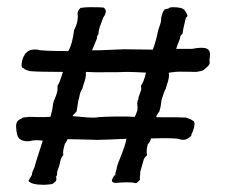

<svg xmlns="http://www.w3.org/2000/svg" viewBox="-20 -510 664 534"><path d="M250 -404 236 -370Q256 -370 277.5 -371Q299 -372 311.5 -372.5Q324 -373 325 -373Q329 -373 360 -372.5Q391 -372 405 -372Q414 -395 420 -426Q421 -430 425 -441Q429 -452 428 -459Q432 -478 438 -484Q449 -486 451 -488Q453 -490 461 -490Q488 -490 494 -481Q500 -472 501 -468.5Q502 -465 500 -463L497 -461Q488 -425 488 -417Q487 -416 483.5 -412Q480 -408 481 -404Q473 -384 470 -374H514Q559 -383 563 -366Q565 -360 563.5 -351Q562 -342 563 -339Q564 -334 561.5 -330Q559 -326 553.5 -321.5Q548 -317 546 -315Q540 -312 526 -310Q522 -310 498.5 -310.5Q475 -311 466 -310L451 -308L449 -306Q451 -304 449.5 -294Q448 -284 444 -274L441 -263Q437 -258 429 -231Q427 -210 423 -200Q415 -189 415 -187V-184Q485 -184 497 -183Q511 -179 515 -175Q523 -173 520.5 -159.5Q518 -146 512 -136Q514 -133 509 -130Q496 -117 479 -123Q466 -127 400 -125Q398 -115 391 -109V-108Q386 -91 389 -79Q388 -77 384.5 -73.5Q381 -70 380 -67Q380 -66 370 -32Q370 -20 369 -19Q369 -18 369 -15Q371 -9 365 -6Q362 -2 359.5 -1Q357 0 354.5 -1Q352 -2 346 -2.5Q340 -3 333 -3Q327 -3 318.5 -2.5Q310 -2 305.5 -1.5Q301 -1 297 -2Q293 -3 291 -7Q293 -18 301 -24Q300 -27 302.5 -34Q305 -41 305 -45Q307 -53 318 -80.5Q329 -108 331 -121Q331 -123 332 -124Q268 -121 251 -121Q245 -121 211.5 -122Q178 -123 168 -123Q166 -118 160 -109V-108Q154 -90 156 -79Q155 -77 152.5 -73.5Q150 -70 149 -67L145 -50L139 -32V-27Q139 -22 136 -19Q138 -9 135 -6Q128 1 124 2Q120 3 103 4Q67 4 59 -7Q68 -23 69 -24Q68 -29 76 -45Q78 -54 87 -81.5Q96 -109 99 -119Q79 -121 70 -119Q54 -115 42 -119.5Q30 -124 28 -135Q25 -146 25 -155Q23 -175 40 -180Q41 -182 43 -182.5Q45 -183 47 -183.5Q49 -184 53 -184Q57 -184 59 -185Q63 -185 85 -184.5Q107 -184 117 -185H120Q122 -190 124 -200Q126 -206 127 -216.5Q128 -227 132 -234Q141 -256 140 -264V-272Q145 -277 155 -310Q91 -310 65 -312Q50 -315 46 -320Q38 -321 40.5 -335.5Q43 -350 49 -358Q49 -361 54 -364Q63 -374 84 -372Q93 -368 170 -368V-369L171 -370Q181 -387 186 -426Q196 -446 196 -459Q197 -464 196 -468.5Q195 -473 197 -478.5Q199 -484 204 -488Q217 -490 229 -490Q263 -490 268 -489Q281 -480 267 -461Q265 -455 259.5 -440.5Q254 -426 254 -417Q254 -415 251.5 -411.5Q249 -408 250 -404ZM373 -264 372 -272Q379 -279 386 -308Q350 -310 332 -310Q327 -309 246 -309Q242 -309 232.5 -309.5Q223 -310 220 -310L218 -306Q220 -305 218 -294.5Q216 -284 212 -274L209 -263Q204 -257 201.5 -245Q199 -233 198 -231Q198 -229 193 -200Q182 -189 182 -187Q231 -182 245 -183Q262 -186 326 -186L354 -185H355Q358 -191 362 -203Q363 -208 362 -218.5Q361 -229 365 -234Q364 -238 368.5 -248.5Q373 -259 373 -264Z"/></svg>

Font: FuturaRenner
Style: Regular
Weight: 400
Designer: BSozoo
Foundry: BSozoo
Version: Version 1.001;PS 001.001;hotconv 1.0.70;makeotf.lib2.5.58329